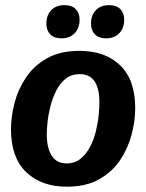

<svg xmlns="http://www.w3.org/2000/svg" viewBox="-20 -709 565 742"><path d="M238.3 12.5Q140 12.5 81.2 -43.8Q22.5 -100 22.5 -209.2Q22.5 -258.3 36.2 -311.2Q50 -364.2 80.8 -410Q111.7 -455.8 162.5 -484.2Q213.3 -512.5 287.5 -512.5Q385.8 -512.5 444.2 -456.7Q502.5 -400.8 502.5 -290.8Q502.5 -242.5 488.8 -189.6Q475 -136.7 444.6 -90.8Q414.2 -45 363.3 -16.2Q312.5 12.5 238.3 12.5ZM237.5 -77.5Q269.2 -77.5 291.2 -95.4Q313.3 -113.3 327.9 -141.2Q342.5 -169.2 350.4 -201.2Q358.3 -233.3 361.2 -262.9Q364.2 -292.5 364.2 -312.5Q364.2 -422.5 288.3 -422.5Q256.7 -422.5 234.2 -405Q211.7 -387.5 197.5 -359.2Q183.3 -330.8 175 -298.8Q166.7 -266.7 163.8 -237.5Q160.8 -208.3 160.8 -189.2Q160.8 -136.7 180 -107.1Q199.2 -77.5 237.5 -77.5ZM217.5 -560.8Q189.2 -560.8 174.2 -576.2Q159.2 -591.7 159.2 -617.5Q159.2 -650 177.9 -669.6Q196.7 -689.2 229.2 -689.2Q257.5 -689.2 272.5 -673.8Q287.5 -658.3 287.5 -633.3Q287.5 -600.8 268.8 -580.8Q250 -560.8 217.5 -560.8ZM390 -560.8Q361.7 -560.8 346.7 -576.2Q331.7 -591.7 331.7 -617.5Q331.7 -650 350.4 -669.6Q369.2 -689.2 401.7 -689.2Q430 -689.2 445 -673.8Q460 -658.3 460 -633.3Q460 -600.8 441.3 -580.8Q422.5 -560.8 390 -560.8Z"/></svg>

Font: Familjen Grotesk
Style: Bold Italic
Weight: 700
Italic angle: -9.46201°
Designer: Anders Wikstroem, Jonas Baeckman, Matilda Gysing, Kristian Moeller
Foundry: Familjen STHLM AB
Version: Version 2.002; ttfautohint (v1.8.4.7-5d5b)